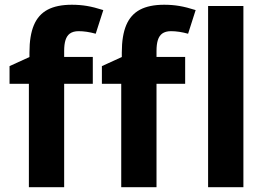

<svg xmlns="http://www.w3.org/2000/svg" viewBox="-20 -785 1120 805"><path d="M101.1 -433.6H20V-507.8L103.5 -545.9V-564.9Q103.5 -635.7 122.1 -679.7Q140.6 -723.6 179.7 -744.4Q218.8 -765.1 281.2 -765.1Q314.5 -765.1 344.7 -760Q375 -754.9 413.1 -742.7L381.3 -643.6Q342.8 -654.3 309.6 -654.3Q286.6 -654.3 272.5 -644Q260.3 -634.8 254.6 -616.9Q249 -599.1 249 -571.3V-546.4H369.1V-433.6H249V0H101.1ZM488.3 -433.6H407.2V-507.8L490.7 -545.9V-564.9Q490.7 -635.7 509.3 -679.7Q527.8 -723.6 566.9 -744.4Q606 -765.1 668.5 -765.1Q701.7 -765.1 731.9 -760Q762.2 -754.9 800.3 -742.7L768.6 -643.6Q730 -654.3 696.8 -654.3Q673.8 -654.3 659.7 -644Q647.5 -634.8 641.8 -616.9Q636.2 -599.1 636.2 -571.3V-546.4H756.3V-433.6H636.2V0H488.3ZM1000.5 0H852.5V-759.8H1000.5Z"/></svg>

Font: Viking Open Sans
Style: Bold
Weight: 700
Foundry: Ascender Corporation
Version: Version 2.001